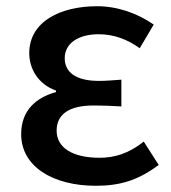

<svg xmlns="http://www.w3.org/2000/svg" viewBox="-20 -584 551 617"><path d="M288 13C363 13 422 -3 490 -54L442 -129C393 -90 347 -77 300 -77C212 -77 162 -110 162 -164C162 -217 202 -245 281 -245C309 -245 338 -244 370 -242V-328C343 -326 320 -324 298 -324C222 -324 188 -353 188 -397C188 -447 235 -474 297 -474C345 -474 389 -458 429 -429L474 -505C422 -541 358 -564 292 -564C176 -564 74 -516 74 -413C74 -363 103 -313 160 -293V-288C97 -271 48 -230 48 -153C48 -48 151 13 288 13Z"/></svg>

Font: Kinto Sans Med
Style: Regular
Weight: 500
Designer: Authors: Ryoko NISHIZUKA  (kana & ideographs); Paul D. Hunt (Latin, Greek & Cyrillic); Wenlong ZHANG  (bopomofo); Sandol
Foundry: Adobe Systems Incorporated, ookami Inc.
Version: Version 0.001